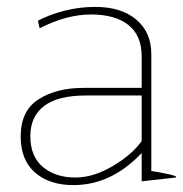

<svg xmlns="http://www.w3.org/2000/svg" viewBox="-20 -527 532 557"><path d="M40 -131Q40 -206 92 -239Q144 -272 221 -272H391V-364Q391 -424 352.5 -454.5Q314 -485 244 -485Q173 -485 95 -445L90 -467Q124 -485 167.5 -496Q211 -507 256 -507Q332 -507 375.5 -470Q419 -433 419 -370V-31Q469 -23 490 -16V-12L391 -1V-83Q303 10 193 10Q123 10 81.5 -26.5Q40 -63 40 -131ZM391 -118V-250H229Q148 -250 108 -219.5Q68 -189 68 -132Q68 -73 104.5 -42.5Q141 -12 199 -12Q251 -12 307.5 -45.5Q364 -79 391 -118Z"/></svg>

Font: Trirong Thin
Style: Regular
Weight: 250
Designer: Katatrad Team
Foundry: CadsonDemak
Version: Version 1.001